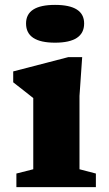

<svg xmlns="http://www.w3.org/2000/svg" viewBox="-20 -765 444 785"><path d="M205 -590.5Q86.5 -590.5 86.5 -669Q86.5 -745 205 -745Q324 -745 324 -669Q324 -590.5 205 -590.5ZM316 -531.5 305 -372.5V-73L372 -55.5V0H47V-55.5L116 -73V-364Q107.5 -371 82.2 -390.8Q57 -410.5 34 -428.5V-473L259.5 -531.5Z"/></svg>

Font: Newsreader Caption
Style: Bold
Weight: 700
Designer: Hugues Gentile
Foundry: Production Type
Version: Version 1.001